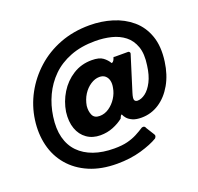

<svg xmlns="http://www.w3.org/2000/svg" viewBox="-133 -806 1100 1064"><g transform="rotate(-20 417.0 -274.0)"><path d="M627 53Q589 76 525 94.5Q461 113 383 113Q290 113 220 83Q150 53 105 0Q60 -53 43 -123Q26 -193 37 -272Q48 -351 86 -421Q124 -491 184.5 -545.5Q245 -600 324.5 -630.5Q404 -661 499 -661Q569 -661 632.5 -641.5Q696 -622 743.5 -581.5Q791 -541 813 -478Q835 -415 823 -329Q813 -255 781 -199Q749 -143 701.5 -112Q654 -81 597 -81Q565 -81 545 -90Q525 -99 514.5 -111Q504 -123 500 -134Q497 -137 493 -131Q489 -125 486 -116Q460 -95 425 -81Q390 -67 350 -67Q304 -67 270.5 -90.5Q237 -114 222 -156Q207 -198 214 -254Q223 -312 254 -362.5Q285 -413 334 -444Q383 -475 445 -475Q489 -475 510.5 -459Q532 -443 544 -422Q549 -422 553.5 -427Q558 -432 560 -437L564 -447Q565 -451 566.5 -450Q568 -449 572 -449H651Q655 -449 658.5 -445Q662 -441 661 -436L596 -228Q586 -196 591 -186.5Q596 -177 608 -177Q631 -177 655 -195Q679 -213 698 -250Q717 -287 724 -342Q734 -408 718.5 -451.5Q703 -495 670.5 -520.5Q638 -546 593.5 -557Q549 -568 499 -568Q416 -568 352 -543Q288 -518 244 -474.5Q200 -431 173.5 -374.5Q147 -318 138 -254Q128 -185 141.5 -132.5Q155 -80 189.5 -44.5Q224 -9 276.5 9.5Q329 28 397 28Q443 28 474.5 20Q506 12 531 -1Q556 -14 579 -29Q590 -32 595 -27.5Q600 -23 601 -18L631 30Q635 36 633.5 41.5Q632 47 627 53ZM333 -246Q330 -215 340.5 -192Q351 -169 382 -169Q412 -169 438 -187Q464 -205 481.5 -232.5Q499 -260 504 -290Q509 -314 504.5 -332.5Q500 -351 487 -362Q474 -373 453 -373Q427 -373 401 -356Q375 -339 357 -310.5Q339 -282 333 -246Z"/></g></svg>

Font: Libre Franklin ExtraBold
Style: Italic
Weight: 800
Italic angle: -8°
Designer: Pablo Impallari, Rodrigo Fuenzalida, Nhung Nguyen
Foundry: Impallari Type
Version: Version 3.000